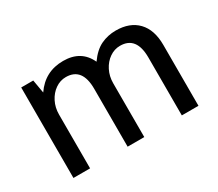

<svg xmlns="http://www.w3.org/2000/svg" viewBox="-99 -730 1066 939"><g transform="rotate(-30 433.5 -260.5)"><path d="M789 -344V0H695V-327Q695 -446 603 -446Q571 -446 543.5 -427Q516 -408 499.5 -375.5Q483 -343 483 -304V0H389V-327Q389 -446 297 -446Q265 -446 237.5 -427Q210 -408 193.5 -375.5Q177 -343 177 -304V0H83V-511H151L164 -436Q222 -521 325 -521Q426 -521 465 -436Q499 -484 538 -502.5Q577 -521 622 -521Q701 -521 745 -475Q789 -429 789 -344Z"/></g></svg>

Font: Chivo
Style: Regular
Weight: 400
Designer: Hector Gatti
Foundry: Omnibus-Type
Version: Version 1.003